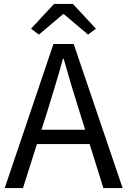

<svg xmlns="http://www.w3.org/2000/svg" viewBox="-20 -957 648 977"><path d="M4 0 252 -733H355L604 0H506L378 -410Q358 -473 340 -533.5Q322 -594 304 -658H300Q283 -594 264.5 -533.5Q246 -473 227 -410L97 0ZM133 -224V-297H471V-224ZM178 -781 138 -811 255 -937H351L468 -811L428 -781L305 -885H301Z"/></svg>

Font: Noto Sans HK
Style: Regular
Weight: 400
Designer: Ryoko NISHIZUKA 西塚涼子 (kana, bopomofo & ideographs); Paul D. Hunt (Latin, Greek & Cyrillic); Sandoll Communications 산돌커뮤니
Foundry: Adobe
Version: Version 2.004-H2;hotconv 1.0.118;makeotfexe 2.5.65603